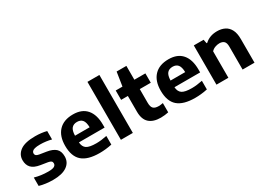

<svg xmlns="http://www.w3.org/2000/svg" viewBox="-23 -1558 3157 2318"><g transform="rotate(-30 1555.0 -399.0)"><path d="M241 10.5Q189.5 10.5 140.5 4.2Q91.5 -2 49.5 -14.5V-131.5Q138.5 -106 239 -106Q298.5 -106 322 -120Q345.5 -134 345.5 -159.5Q345.5 -179 334.2 -189.5Q323 -200 292.5 -205.5L194.5 -221Q109.5 -234.5 72.8 -274.2Q36 -314 36 -379Q36 -458.5 102.8 -507Q169.5 -555.5 311.5 -555.5Q354 -555.5 396.2 -550.5Q438.5 -545.5 470.5 -536.5V-419.5Q437 -428.5 396.2 -434Q355.5 -439.5 314.5 -439.5Q265 -439.5 238.5 -432Q212 -424.5 202 -412Q192 -399.5 192 -384.5Q192 -367.5 203 -356.5Q214 -345.5 244 -340L342 -324.5Q420 -312 460.5 -276.2Q501 -240.5 501 -166.5Q501 -84 434 -36.8Q367 10.5 241 10.5Z M888 10.5Q724 10.5 646.2 -57.5Q568.5 -125.5 568.5 -273Q568.5 -407.5 638.5 -481.5Q708.5 -555.5 838.5 -555.5Q962.5 -555.5 1027 -480.8Q1091.5 -406 1091.5 -267.5V-226.5H733.5Q737.5 -164 776.5 -137.8Q815.5 -111.5 912.5 -111.5Q946 -111.5 983.8 -116.2Q1021.5 -121 1059 -128.5V-8Q1012 2 970 6.2Q928 10.5 888 10.5ZM836 -452.5Q787 -452.5 760.8 -422Q734.5 -391.5 733 -320H937Q935.5 -391 910.2 -421.8Q885 -452.5 836 -452.5Z M1188 0V-808H1354.5V0Z M1741 10Q1636.5 10 1581 -40.5Q1525.5 -91 1525.5 -197.5V-416.5H1431.5V-547H1525.5L1555.5 -740H1691.5V-547H1845V-416.5H1691.5V-226.5Q1691.5 -168.5 1714.5 -146.2Q1737.5 -124 1787 -124Q1812 -124 1848.5 -131V-2Q1825.5 3 1797 6.5Q1768.5 10 1741 10Z M2220 10.5Q2056 10.5 1978.2 -57.5Q1900.5 -125.5 1900.5 -273Q1900.5 -407.5 1970.5 -481.5Q2040.5 -555.5 2170.5 -555.5Q2294.5 -555.5 2359 -480.8Q2423.5 -406 2423.5 -267.5V-226.5H2065.5Q2069.5 -164 2108.5 -137.8Q2147.5 -111.5 2244.5 -111.5Q2278 -111.5 2315.8 -116.2Q2353.5 -121 2391 -128.5V-8Q2344 2 2302 6.2Q2260 10.5 2220 10.5ZM2168 -452.5Q2119 -452.5 2092.8 -422Q2066.5 -391.5 2065 -320H2269Q2267.5 -391 2242.2 -421.8Q2217 -452.5 2168 -452.5Z M2520 0V-547H2656.5L2667.5 -492.5H2675.5Q2743 -555.5 2847.5 -555.5Q2907 -555.5 2952.8 -532.8Q2998.5 -510 3024.5 -460.2Q3050.5 -410.5 3050.5 -329.5V0H2884.5V-320Q2884.5 -373.5 2861.8 -394.2Q2839 -415 2798.5 -415Q2768.5 -415 2738 -403.5Q2707.5 -392 2686.5 -368.5V0Z"/></g></svg>

Font: Encode Sans SemiExpanded SemiExpanded
Style: Bold
Weight: 700
Width: 6
Designer: Multiple Designers
Foundry: Impallari Type
Version: Version 3.000; ttfautohint (v1.8.3) -l 8 -r 50 -G 200 -x 14 